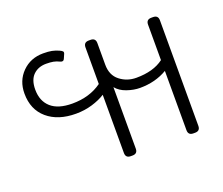

<svg xmlns="http://www.w3.org/2000/svg" viewBox="-95 -679 950 819"><g transform="rotate(-20 380.0 -270.0)"><path d="M347 -23V-287Q322 -271 287 -260.5Q252 -250 213 -250Q132 -250 83.5 -291.5Q35 -333 35 -406Q35 -464 73 -502Q111 -540 168 -540Q192 -540 207 -537Q222 -534 238 -527Q249 -522 252 -518Q255 -514 252 -507L245 -491Q241 -480 234 -480Q228 -480 225 -482Q211 -489 197.5 -491.5Q184 -494 165 -494Q129 -494 106.5 -472Q84 -450 84 -406Q84 -354 116.5 -325Q149 -296 213 -296Q292 -296 347 -336V-502Q347 -525 370 -525H378Q401 -525 401 -502V-404Q401 -356 433 -331Q465 -306 507 -306Q585 -306 631 -341V-502Q631 -525 654 -525H662Q685 -525 685 -502V-23Q685 0 662 0H654Q631 0 631 -23V-292Q577 -260 507 -260Q479 -260 448.5 -270.5Q418 -281 401 -302V-23Q401 0 378 0H370Q347 0 347 -23Z"/></g></svg>

Font: Mitr ExtraLight
Style: Regular
Weight: 275
Designer: Thanarat Vachiruckul
Foundry: Cadson Demak Co.,Ltd.
Version: Version 1.001